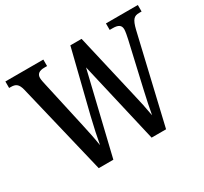

<svg xmlns="http://www.w3.org/2000/svg" viewBox="-145 -920 1196 1126"><g transform="rotate(-30 453.0 -357.0)"><path d="M77 -617 225 0H324L456 -549L583 0H681L820 -592C836 -658 852 -670 886 -670H902V-714H686V-670H706C744 -670 762 -659 762 -630C762 -616 756 -586 752 -568L683 -267C669 -205 659 -158 651 -112C643 -160 631 -216 615 -283L517 -707H441L337 -290C321 -223 308 -164 299 -113C292 -160 280 -217 267 -275L199 -582C195 -599 191 -618 191 -630C191 -656 208 -670 243 -670H262V-714H5V-670H16C49 -670 66 -660 77 -617Z"/></g></svg>

Font: Noto Serif Georgian Condensed Medium
Style: Regular
Weight: 500
Width: 3
Designer: Monotype Design Team, Akaki Razmadze
Foundry: Google LLC
Version: Version 2.003